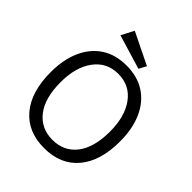

<svg xmlns="http://www.w3.org/2000/svg" viewBox="-225 -916 1049 1049"><g transform="rotate(45 300.0 -391.0)"><path d="M300 11Q173 11 102.5 -73Q32 -157 32 -308Q32 -406 64 -477.5Q96 -549 155.5 -588Q215 -627 300 -627Q385 -627 444.5 -588Q504 -549 536 -477.5Q568 -406 568 -308Q568 -157 497.5 -73Q427 11 300 11ZM300 -53Q389 -53 440 -119Q491 -185 491 -308Q491 -424 440 -493.5Q389 -563 300 -563Q212 -563 160.5 -493.5Q109 -424 109 -308Q109 -185 160.5 -119Q212 -53 300 -53ZM358 -660 159 -720 197 -793 381 -703Z"/></g></svg>

Font: Inconsolata Expanded
Style: Regular
Weight: 400
Width: 7
Monospace: yes
Designer: Raph Levien, Cyreal, Brenton Simpson
Foundry: Raph Levien, Cyreal, Google
Version: Version 3.000; ttfautohint (v1.8.2.53-6de2)